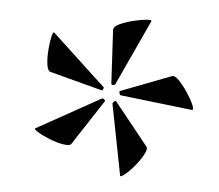

<svg xmlns="http://www.w3.org/2000/svg" viewBox="-37 -728 522 458"><g transform="rotate(5 224.0 -499.5)"><path d="M144 -378Q141 -372 125 -374.5Q109 -377 91.5 -384Q74 -391 62.5 -398Q51 -405 55 -407L206 -491Q208 -493 212 -490Q216 -487 214 -485ZM266 -312 233 -481Q232 -483 236 -486.5Q240 -490 241 -488L322 -387Q327 -382 319.5 -368Q312 -354 300 -339.5Q288 -325 277.5 -316.5Q267 -308 266 -312ZM204 -511 79 -544Q72 -546 70 -561.5Q68 -577 69.5 -596.5Q71 -616 74 -628.5Q77 -641 80 -638L207 -520Q210 -519 208 -514.5Q206 -510 204 -511ZM423 -483 251 -503Q249 -503 247.5 -507.5Q246 -512 248 -513L368 -559Q375 -562 386 -550.5Q397 -539 407.5 -523Q418 -507 423 -495Q428 -483 423 -483ZM226 -529 219 -657Q219 -665 233 -671.5Q247 -678 265.5 -682.5Q284 -687 297 -688Q310 -689 308 -685L236 -529Q235 -526 230.5 -526Q226 -526 226 -529Z"/></g></svg>

Font: Cormorant Infant Light Medium
Style: Regular
Weight: 500
Version: Version 4.001